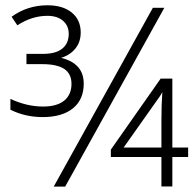

<svg xmlns="http://www.w3.org/2000/svg" viewBox="-20 -692 728 712"><path d="M279.3 -571.3Q279.3 -536.1 259.3 -511.7Q239.3 -487.3 206.5 -477.5Q290.5 -457 290.5 -381.8Q290.5 -322.8 250.5 -290.3Q210.4 -257.8 138.2 -257.8Q73.2 -257.8 18.6 -285.2V-325.2Q80.1 -296.9 139.2 -296.9Q191.4 -296.9 218.3 -319.1Q245.1 -341.3 245.1 -380.9Q245.1 -418.5 218.3 -436.3Q191.4 -454.1 137.2 -454.1H78.1V-492.2H139.2Q187 -492.2 210.9 -511.7Q234.9 -531.2 234.9 -566.4Q234.9 -596.7 213.6 -615Q192.4 -633.3 155.8 -633.3Q98.1 -633.3 44.4 -598.1L22.9 -629.9Q82 -672.4 155.8 -672.4Q213.4 -672.4 246.3 -645.3Q279.3 -618.2 279.3 -571.3ZM589.4 -663.1 221.7 0H179.2L546.9 -663.1ZM677.7 -109.9H619.1V-0.5H578.6V-109.9H391.1V-137.2L575.7 -400.4H619.1V-145H677.7ZM578.6 -145V-245.6Q578.6 -305.2 582 -350.6Q579.6 -345.2 572.5 -334.5Q565.4 -323.7 438.5 -145Z"/></svg>

Font: Bpm'online Open Sans Light
Style: Regular
Weight: 300
Foundry: Ascender Corporation
Version: Version 1.10